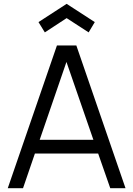

<svg xmlns="http://www.w3.org/2000/svg" viewBox="-20 -989 700 1009"><path d="M330.2 -893.8 445.8 -818.8 478.1 -872.9 330.2 -968.8 182.3 -872.9 215.6 -818.8ZM559.4 0H639.6L381.2 -750H279.2L20.8 0H101L163.5 -182.3H495.8ZM188.5 -254.2 329.2 -663.5 470.8 -254.2Z"/></svg>

Font: Manrope3
Style: Regular
Weight: 400
Width: 4
Designer: Mikhail Sharanda
Foundry: Mikhail Sharanda
Version: Version 3.000;PS 003.000;hotconv 1.0.88;makeotf.lib2.5.64775